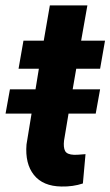

<svg xmlns="http://www.w3.org/2000/svg" viewBox="-41 -678 406 707"><path d="M311.5 -259.8H211.4L194.8 -160.2Q191.9 -135.3 198.7 -122.1Q205.6 -108.9 231.9 -107.9Q239.7 -107.4 273.9 -110.4L264.2 -2.4Q227.5 9.8 185.1 8.8Q117.2 7.8 84 -33.7Q50.8 -75.2 56.6 -146L75.2 -259.8H-20.5L-4.4 -349.1H89.8L102.1 -424.8H27.3L45.4 -528.3H120.1L142.6 -658.2H280.8L257.8 -528.3H345.7L327.6 -424.8H239.7L226.6 -349.1H327.6Z"/></svg>

Font: RobotoInd
Style: Bold Italic
Weight: 700
Italic angle: -12°
Designer: Google
Version: Version 2.001150; 2014